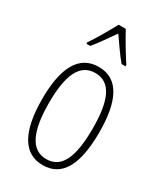

<svg xmlns="http://www.w3.org/2000/svg" viewBox="-193 -842 798 931"><g transform="rotate(30 206.0 -377.0)"><path d="M226 -764H186C163 -720 121 -648 97 -614V-606H118C145 -637 180 -690 206 -726C234 -687 266 -638 294 -606H316V-614C299 -638 251 -717 226 -764ZM366 -265C366 -437 319 -539 206 -539C97 -539 45 -444 45 -267C45 -84 100 10 207 10C314 10 366 -82 366 -265ZM83 -267C83 -421 119 -505 206 -505C296 -505 329 -416 329 -266C329 -101 291 -24 207 -24C122 -24 83 -108 83 -267Z"/></g></svg>

Font: Noto Sans Georgian ExtraCondensed ExtraLight
Style: Regular
Weight: 200
Width: 2
Designer: Monotype Design Team, Akaki Razmadze
Foundry: Google LLC
Version: Version 2.005